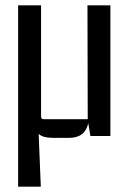

<svg xmlns="http://www.w3.org/2000/svg" viewBox="-20 -510 490 720"><path d="M133 190H48V-490H134V-73Q134 -63 144 -63H309L308 -490H394V0H319L311 -48Q299 7 239 7H180Q140 7 125 -8Z"/></svg>

Font: Gemunu Libre Medium
Style: Regular
Weight: 500
Designer: Puspanada Ekanayake, Sola Matas, Pathum Egodawatta, Kosala Senevirathne
Foundry: mooniak
Version: Version 1.100